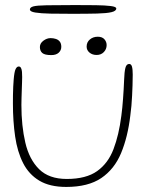

<svg xmlns="http://www.w3.org/2000/svg" viewBox="-20 -709 598 758"><path d="M241.5 29Q176.5 29 135.2 4.2Q94 -20.5 71.2 -65.2Q48.5 -110 39.8 -170Q31 -230 31 -301Q31 -317 31.2 -333.8Q31.5 -350.5 32.2 -366.5Q33 -382.5 34 -394.5Q36.5 -425.5 41.5 -436Q46.5 -446.5 54 -446.5Q60 -446.5 63 -440.5Q66 -434.5 66.8 -425Q67.5 -415.5 67.5 -405Q67.5 -397 67 -383.2Q66.5 -369.5 66 -353.5Q65.5 -337.5 65 -322Q64.5 -306.5 64.5 -294.5Q64.5 -212 80 -145.8Q95.5 -79.5 134.5 -41Q173.5 -2.5 243.5 -2.5Q320 -2.5 363.5 -33.5Q407 -64.5 428.2 -120.5Q449.5 -176.5 459 -251.5Q461 -267 462.8 -284.2Q464.5 -301.5 465.8 -319.5Q467 -337.5 468.2 -356.2Q469.5 -375 470 -393.5Q471 -425 475 -440.8Q479 -456.5 490 -456.5Q498 -456.5 501 -446Q504 -435.5 504 -414.5Q504 -393 503.2 -372Q502.5 -351 501.5 -330.8Q500.5 -310.5 498.8 -291Q497 -271.5 494.5 -253Q484.5 -168 458 -104.5Q431.5 -41 379.8 -6Q328 29 241.5 29ZM182.5 -491.5Q156.5 -491.5 147 -499.8Q137.5 -508 137.5 -523.5Q137.5 -538 151.2 -548.2Q165 -558.5 179.5 -558.5Q191 -558.5 200.8 -555.2Q210.5 -552 216.2 -544.5Q222 -537 222 -524Q222 -510.5 211.8 -501Q201.5 -491.5 182.5 -491.5ZM361.5 -492Q344.5 -492 333.2 -501.5Q322 -511 322 -525Q322 -542.5 334.8 -553.2Q347.5 -564 366 -564Q383.5 -564 392.2 -554Q401 -544 401 -531Q401 -515 390 -503.5Q379 -492 361.5 -492ZM265.5 -654.5Q216.5 -654.5 178.8 -655.2Q141 -656 119.5 -659.5Q98 -663 98 -671.5Q98 -680 111.8 -683.8Q125.5 -687.5 163.8 -688.2Q202 -689 276 -689Q321 -689 358 -688.5Q395 -688 417 -685.2Q439 -682.5 439 -675.5Q439 -665.5 420.2 -661Q401.5 -656.5 363.2 -655.5Q325 -654.5 265.5 -654.5Z"/></svg>

Font: Gluten Thin
Style: Regular
Weight: 100
Designer: Tyler Finck
Foundry: Etcetera Type Company
Version: Version 1.300